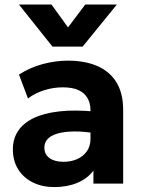

<svg xmlns="http://www.w3.org/2000/svg" viewBox="-20 -784 610 820"><path d="M212 15Q161 15 121 -4.5Q81 -24 58 -60.2Q35 -96.5 35 -147Q35 -190 56.5 -223.5Q78 -257 121.8 -278.8Q165.5 -300.5 232.8 -308.2Q300 -316 391.5 -307L393 -214Q338.5 -223 296.8 -222.5Q255 -222 226.8 -214Q198.5 -206 184 -190.8Q169.5 -175.5 169.5 -154Q169.5 -124.5 191.5 -108.8Q213.5 -93 251 -93Q283.5 -93 309.5 -104.5Q335.5 -116 351 -138Q366.5 -160 366.5 -191.5V-312.5Q366.5 -342 354.2 -364.2Q342 -386.5 316 -398.8Q290 -411 248 -411Q209 -411 170.2 -399.2Q131.5 -387.5 99.5 -363.5L61 -465.5Q109.5 -496.5 164 -510.8Q218.5 -525 270.5 -525Q341.5 -525 394.5 -502.5Q447.5 -480 476.8 -433.2Q506 -386.5 506 -314.5V0H379V-55.5Q354 -21.5 310.5 -3.2Q267 15 212 15ZM204 -585 61 -764.5H200L270.5 -667L344 -764.5H479L333 -585Z"/></svg>

Font: Geologica Cursive SemiBold
Style: Regular
Weight: 600
Designer: Sindre Bremnes, Frode Helland
Foundry: Monokrom Skriftforlag AS
Version: Version 1.010;gftools[0.9.28]